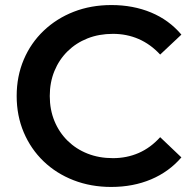

<svg xmlns="http://www.w3.org/2000/svg" viewBox="-20 -730 761 760"><path d="M420 10Q340 10 271.5 -16.5Q203 -43 152.5 -91.5Q102 -140 74 -206Q46 -272 46 -350Q46 -428 74 -494Q102 -560 153 -608.5Q204 -657 272 -683.5Q340 -710 421 -710Q507 -710 578 -680.5Q649 -651 698 -593L614 -514Q576 -555 529 -575.5Q482 -596 427 -596Q372 -596 326.5 -578Q281 -560 247.5 -527Q214 -494 195.5 -449Q177 -404 177 -350Q177 -296 195.5 -251Q214 -206 247.5 -173Q281 -140 326.5 -122Q372 -104 427 -104Q482 -104 529 -124.5Q576 -145 614 -187L698 -107Q649 -50 578 -20Q507 10 420 10Z"/></svg>

Font: MOST Montserrat SemiBold
Style: Regular
Weight: 600
Designer: Julieta Ulanovsky
Foundry: Julieta Ulanovsky
Version: Version 8.000;March 11, 2024;FontCreator 15.0.0.2926 64-bit